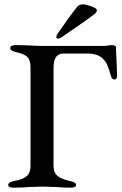

<svg xmlns="http://www.w3.org/2000/svg" viewBox="-20 -862 561 886"><path d="M18 -8Q18 -15 25 -19.5Q32 -24 47 -27Q86 -34 103.5 -49.5Q121 -65 121 -98V-550Q121 -584 107 -598.5Q93 -613 56 -621Q27 -627 27 -641Q27 -647 34.5 -650.5Q42 -654 53 -654Q80 -654 120 -652Q158 -650 179 -650H455Q466 -650 478.5 -652Q491 -654 495 -654Q515 -654 515 -643L516 -619Q520 -543 520 -510Q520 -504 516.5 -499.5Q513 -495 508 -495Q498 -495 492 -511Q484 -541 476 -560Q468 -579 454 -592Q429 -615 384 -615H274Q250 -615 238.5 -599Q227 -583 227 -547V-98Q227 -66 244.5 -51Q262 -36 302 -27Q317 -24 324 -19.5Q331 -15 331 -8Q331 4 306 4Q270 4 238 1Q198 -1 178 -1Q156 -1 114 1Q81 4 44 4Q18 4 18 -8ZM240 -691Q240 -698 247 -708Q298 -783 335 -829Q344 -842 364 -842Q379 -841 403.5 -832Q428 -823 427 -814Q426 -808 423 -804Q420 -800 412 -794Q381 -770 321 -729Q285 -705 269 -693Q256 -684 248 -684Q240 -684 240 -691Z"/></svg>

Font: EB Garamond Medium
Style: Regular
Weight: 500
Designer: Georg Duffner and Octavio Pardo
Foundry: Georg Duffner
Version: Version 1.000